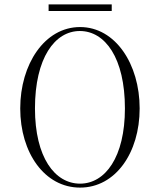

<svg xmlns="http://www.w3.org/2000/svg" viewBox="-20 -838 727 873"><path d="M344 15C505 15 615 -143 615 -345C615 -546 505 -715 344 -715C183 -715 72 -546 72 -345C72 -143 183 15 344 15ZM344 -3C229 -3 139 -123 139 -345C139 -574 229 -697 343 -697C458 -697 548 -574 548 -345C548 -123 458 -3 344 -3ZM201 -818V-788H488V-818Z"/></svg>

Font: Sprat Condensed Light
Style: Regular
Weight: 300
Width: 3
Designer: Ethan Nakache
Foundry: Collletttivo
Version: Version 2.000;Glyphs 3.2 (3217)